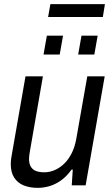

<svg xmlns="http://www.w3.org/2000/svg" viewBox="-20 -894 542 926"><path d="M162 12Q124 12 95 0.5Q66 -11 49 -36.5Q32 -62 32 -102Q32 -116 34 -130Q36 -144 39 -160L103 -526H187L125 -169Q123 -158 121.5 -147.5Q120 -137 120 -128Q120 -104 129 -89.5Q138 -75 154.5 -69Q171 -63 194 -63Q219 -63 243.5 -73.5Q268 -84 289 -104Q310 -124 325.5 -154.5Q341 -185 348 -225L401 -526H485L393 0H326L331 -76H325Q303 -45 276.5 -25.5Q250 -6 221 3Q192 12 162 12ZM190 -631 206 -722H284L268 -631ZM357 -631 373 -722H451L435 -631ZM212 -812 223 -874H486L476 -812Z"/></svg>

Font: Archivo SemiCondensed
Style: Italic
Weight: 400
Width: 4
Italic angle: -10°
Designer: Hector Gatti
Foundry: Omnibus-Type
Version: Version 2.001